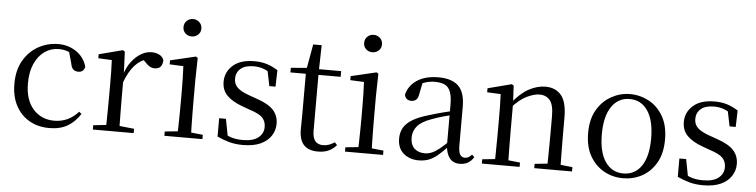

<svg xmlns="http://www.w3.org/2000/svg" viewBox="-47 -997 4884 1241"><g transform="rotate(5 2395.5 -376.5)"><path d="M297 15Q224 15 168 -17Q112 -49 80 -108.5Q48 -168 48 -251Q48 -341 85 -403.5Q122 -466 181.5 -498.5Q241 -531 310 -531Q355 -531 393 -514.5Q431 -498 457.5 -469Q484 -440 495 -399Q486 -364 453 -364Q432 -364 419.5 -375.5Q407 -387 403 -413L378 -502L428 -462Q397 -482 370 -490.5Q343 -499 315 -499Q264 -499 223 -470Q182 -441 158.5 -388Q135 -335 135 -262Q135 -154 188 -94.5Q241 -35 325 -35Q370 -35 409 -52.5Q448 -70 481 -107L497 -94Q464 -42 416 -13.5Q368 15 297 15Z M579 0V-28L690 -40H731L844 -28V0ZM662 0Q663 -24 663.5 -65Q664 -106 664.5 -150.5Q665 -195 665 -229V-289Q665 -341 664.5 -381Q664 -421 662 -458L574 -462V-488L728 -528L741 -520L747 -379V-378V-229Q747 -195 747.5 -150.5Q748 -106 748.5 -65Q749 -24 750 0ZM746 -319 725 -371H743Q758 -420 785 -455.5Q812 -491 845.5 -511Q879 -531 914 -531Q943 -531 965 -519.5Q987 -508 994 -486Q993 -459 981 -444Q969 -429 942 -429Q923 -429 908 -438.5Q893 -448 876 -467L853 -489L898 -487Q846 -473 809.5 -432.5Q773 -392 746 -319Z M1043 0V-28L1153 -39H1184L1290 -28V0ZM1126 0Q1127 -24 1128 -65Q1129 -106 1129.5 -150.5Q1130 -195 1130 -229V-289Q1130 -340 1129 -381Q1128 -422 1126 -459L1037 -463V-489L1202 -528L1214 -520L1211 -380V-229Q1211 -195 1211.5 -150.5Q1212 -106 1213 -65Q1214 -24 1215 0ZM1163 -655Q1139 -655 1122 -670.5Q1105 -686 1105 -711Q1105 -736 1122 -752Q1139 -768 1163 -768Q1186 -768 1203.5 -752Q1221 -736 1221 -711Q1221 -686 1203.5 -670.5Q1186 -655 1163 -655Z M1553 15Q1505 15 1466 4.5Q1427 -6 1386 -25V-144H1430L1454 -18L1417 -20V-56Q1445 -37 1476 -27Q1507 -17 1551 -17Q1617 -17 1650.5 -44Q1684 -71 1684 -113Q1684 -150 1661.5 -173.5Q1639 -197 1578 -216L1526 -235Q1465 -257 1429.5 -291.5Q1394 -326 1394 -382Q1394 -445 1442.5 -488Q1491 -531 1581 -531Q1626 -531 1661.5 -520Q1697 -509 1734 -486L1731 -379H1691L1667 -496L1698 -490V-458Q1668 -479 1640 -488.5Q1612 -498 1581 -498Q1524 -498 1495 -473Q1466 -448 1466 -408Q1466 -372 1490 -349.5Q1514 -327 1568 -308L1619 -290Q1695 -264 1727 -228Q1759 -192 1759 -140Q1759 -97 1735.5 -61.5Q1712 -26 1667 -5.5Q1622 15 1553 15Z M1960 -479V-516H2145V-479ZM2041 15Q1978 15 1948 -18Q1918 -51 1918 -118Q1918 -142 1918.5 -161Q1919 -180 1919 -207V-479H1819V-509L1940 -519L1920 -504L1950 -672H2005L2001 -501V-489V-118Q2001 -71 2018.5 -50Q2036 -29 2069 -29Q2091 -29 2108 -35.5Q2125 -42 2145 -54L2160 -37Q2139 -12 2110 1.5Q2081 15 2041 15Z M2215 0V-28L2325 -39H2356L2462 -28V0ZM2298 0Q2299 -24 2300 -65Q2301 -106 2301.5 -150.5Q2302 -195 2302 -229V-289Q2302 -340 2301 -381Q2300 -422 2298 -459L2209 -463V-489L2374 -528L2386 -520L2383 -380V-229Q2383 -195 2383.5 -150.5Q2384 -106 2385 -65Q2386 -24 2387 0ZM2335 -655Q2311 -655 2294 -670.5Q2277 -686 2277 -711Q2277 -736 2294 -752Q2311 -768 2335 -768Q2358 -768 2375.5 -752Q2393 -736 2393 -711Q2393 -686 2375.5 -670.5Q2358 -655 2335 -655Z M2694 15Q2634 15 2595 -19Q2556 -53 2556 -115Q2556 -154 2573 -184.5Q2590 -215 2629.5 -239Q2669 -263 2735 -282Q2777 -295 2823 -307Q2869 -319 2909 -328V-303Q2869 -293 2828 -281.5Q2787 -270 2753 -257Q2689 -234 2662.5 -202Q2636 -170 2636 -128Q2636 -82 2661.5 -58Q2687 -34 2729 -34Q2752 -34 2774 -43Q2796 -52 2824 -74Q2852 -96 2890 -134L2899 -87H2875Q2844 -54 2816.5 -31Q2789 -8 2760 3.5Q2731 15 2694 15ZM2961 14Q2916 14 2893.5 -16.5Q2871 -47 2868 -100V-103V-359Q2868 -415 2856 -445.5Q2844 -476 2819 -488Q2794 -500 2754 -500Q2725 -500 2696 -491.5Q2667 -483 2634 -465L2677 -492L2661 -413Q2657 -386 2644.5 -375Q2632 -364 2613 -364Q2577 -364 2569 -400Q2584 -461 2638 -496Q2692 -531 2776 -531Q2863 -531 2905.5 -489.5Q2948 -448 2948 -355V-108Q2948 -61 2959 -44.5Q2970 -28 2990 -28Q3003 -28 3013 -33.5Q3023 -39 3035 -52L3051 -37Q3035 -11 3012.5 1.5Q2990 14 2961 14Z M3103 0V-28L3211 -39H3244L3348 -28V0ZM3185 0Q3186 -24 3186.5 -65Q3187 -106 3187.5 -150.5Q3188 -195 3188 -229V-289Q3188 -341 3187.5 -381Q3187 -421 3185 -458L3097 -462V-488L3251 -528L3264 -520L3270 -403V-402V-229Q3270 -195 3270.5 -150.5Q3271 -106 3271.5 -65Q3272 -24 3273 0ZM3443 0V-28L3550 -39H3583L3688 -28V0ZM3525 0Q3526 -24 3526.5 -64.5Q3527 -105 3527.5 -149.5Q3528 -194 3528 -229V-344Q3528 -418 3503.5 -447.5Q3479 -477 3436 -477Q3402 -477 3355 -455Q3308 -433 3253 -372L3245 -406H3255Q3309 -473 3363 -502Q3417 -531 3470 -531Q3535 -531 3572 -487.5Q3609 -444 3609 -342V-229Q3609 -194 3609.5 -149.5Q3610 -105 3610.5 -64.5Q3611 -24 3612 0Z M4019 15Q3953 15 3896.5 -16Q3840 -47 3805 -107.5Q3770 -168 3770 -258Q3770 -348 3806 -408.5Q3842 -469 3899 -500Q3956 -531 4019 -531Q4084 -531 4141 -500.5Q4198 -470 4233.5 -409Q4269 -348 4269 -258Q4269 -168 4234 -107Q4199 -46 4142.5 -15.5Q4086 15 4019 15ZM4019 -16Q4094 -16 4136.5 -78Q4179 -140 4179 -257Q4179 -373 4136.5 -436Q4094 -499 4019 -499Q3945 -499 3902 -436Q3859 -373 3859 -257Q3859 -140 3902 -78Q3945 -16 4019 -16Z M4539 15Q4491 15 4452 4.5Q4413 -6 4372 -25V-144H4416L4440 -18L4403 -20V-56Q4431 -37 4462 -27Q4493 -17 4537 -17Q4603 -17 4636.5 -44Q4670 -71 4670 -113Q4670 -150 4647.5 -173.5Q4625 -197 4564 -216L4512 -235Q4451 -257 4415.5 -291.5Q4380 -326 4380 -382Q4380 -445 4428.5 -488Q4477 -531 4567 -531Q4612 -531 4647.5 -520Q4683 -509 4720 -486L4717 -379H4677L4653 -496L4684 -490V-458Q4654 -479 4626 -488.5Q4598 -498 4567 -498Q4510 -498 4481 -473Q4452 -448 4452 -408Q4452 -372 4476 -349.5Q4500 -327 4554 -308L4605 -290Q4681 -264 4713 -228Q4745 -192 4745 -140Q4745 -97 4721.5 -61.5Q4698 -26 4653 -5.5Q4608 15 4539 15Z"/></g></svg>

Font: Noto Serif KR ExtraLight
Style: Regular
Weight: 400
Version: Version 2.002-H1;hotconv 1.1.0;makeotfexe 2.6.0